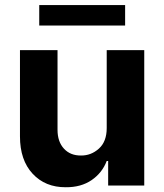

<svg xmlns="http://www.w3.org/2000/svg" viewBox="-20 -748 662 774"><path d="M410.2 -231.9V-545.9H561.5V0H416V-99.1H410.2Q392.1 -51.3 349.4 -22Q306.6 7.3 245.1 6.8Q162.6 7.3 111.6 -47.6Q60.5 -102.5 60.5 -198.2V-545.9H211.9V-224.6Q211.9 -176.8 237.8 -148.7Q263.7 -120.6 306.6 -121.1Q347.2 -120.6 378.7 -148.9Q410.2 -177.2 410.2 -231.9ZM484.4 -727.5V-645H138.2V-727.5Z"/></svg>

Font: Konkhmer Sleokchher
Style: Regular
Weight: 400
Designer: Suon May Sophanith
Version: Version 1.000; ttfautohint (v1.8.4.7-5d5b);gftools[0.9.23]